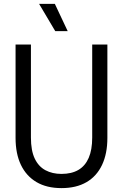

<svg xmlns="http://www.w3.org/2000/svg" viewBox="-20 -958 632 987"><path d="M296 9Q220 9 167.5 -22Q115 -53 87.5 -110.5Q60 -168 60 -249V-729H139V-251Q139 -184 158.5 -143Q178 -102 213.5 -83Q249 -64 296 -64Q348 -64 383 -84.5Q418 -105 436 -146.5Q454 -188 454 -251V-729H532V-249Q532 -168 504.5 -110Q477 -52 424.5 -21.5Q372 9 296 9ZM264 -798 181 -938H262L328 -798Z"/></svg>

Font: Mona Sans SemiCondensed
Style: Regular
Weight: 400
Width: 4
Designer: Deni Anggara
Foundry: GitHub
Version: Version 2.000